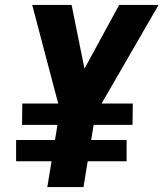

<svg xmlns="http://www.w3.org/2000/svg" viewBox="-20 -755 660 775"><path d="M171 0 188 -104H45V-190H202L212 -251H69L70 -337H215L110 -735H269L321 -478L461 -735H620L390 -337H516L515 -251H358L348 -190H491V-104H334L317 0Z"/></svg>

Font: Iosevka Aile Heavy
Style: Italic
Weight: 900
Italic angle: -9°
Designer: Belleve Invis
Foundry: Belleve Invis
Version: Version 31.1.0; ttfautohint (v1.8.4)